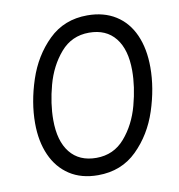

<svg xmlns="http://www.w3.org/2000/svg" viewBox="-80 -781 803 863"><g transform="rotate(-10 321.0 -350.0)"><path d="M60 -271Q60 -366 93.5 -467.5Q127 -569 198 -638.5Q269 -708 375 -708Q450 -708 504 -674Q558 -640 586 -577Q614 -514 614 -429Q614 -334 581 -233Q548 -132 477 -62Q406 8 299 8Q223 8 169.5 -27Q116 -62 88 -125Q60 -188 60 -271ZM531 -429Q531 -525 489 -577.5Q447 -630 369 -630Q290 -630 239 -571Q188 -512 165.5 -429Q143 -346 143 -271Q143 -175 185 -122.5Q227 -70 305 -70Q384 -70 435 -129Q486 -188 508.5 -271.5Q531 -355 531 -429Z"/></g></svg>

Font: Fixel Italic Variable 20240409 Display Thin
Style: Italic
Weight: 100
Italic angle: -10°
Designer: AlfaBravo + MacPaw
Foundry: Kyrylo Tkachov, Marchela Mozhyna, Serhii Makarenko, Maria Weinstein, Zakhar Kryvoshyya
Version: Version 1.211;Glyphs 3.2 (3225)